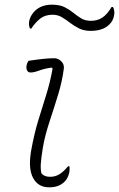

<svg xmlns="http://www.w3.org/2000/svg" viewBox="-20 -785 509 821"><path d="M102 -525Q135 -530 162.5 -533Q190 -536 212 -536Q229 -536 242 -523Q255 -510 253 -492Q246 -437 228 -378.5Q210 -320 191 -262.5Q172 -205 163 -152Q156 -109 154.5 -85Q153 -61 157 -44Q169 -29 194 -29Q217 -29 235 -40.5Q253 -52 271 -74H277Q279 -53 274 -39Q272 -32 267.5 -23.5Q263 -15 256 -8Q245 3 229 9.5Q213 16 190 16Q143 16 121.5 -24Q100 -64 113 -140Q126 -212 143 -268Q160 -324 177 -377.5Q194 -431 205 -492L201 -496Q171 -492 148 -483.5Q125 -475 111 -475Q100 -475 95.5 -484.5Q91 -494 94 -507Q96 -517 102 -525ZM369 -696Q397 -696 418 -710Q439 -724 457 -755H463Q469 -745 469 -730Q469 -722 465.5 -710Q462 -698 456 -690Q429 -653 368 -653Q339 -653 318 -663.5Q297 -674 279.5 -687.5Q262 -701 244.5 -711.5Q227 -722 205 -722Q173 -722 152 -705.5Q131 -689 114 -663H108Q103 -676 104 -689Q105 -697 108 -706Q111 -715 118 -725Q146 -765 202 -765Q235 -765 256 -754.5Q277 -744 293.5 -730.5Q310 -717 327 -706.5Q344 -696 369 -696Z"/></svg>

Font: Recursive Sn Csl St Lt
Style: Italic
Weight: 300
Italic angle: -15°
Version: Version 1.079;hotconv 1.0.112;makeotfexe 2.5.65598; ttfautoh